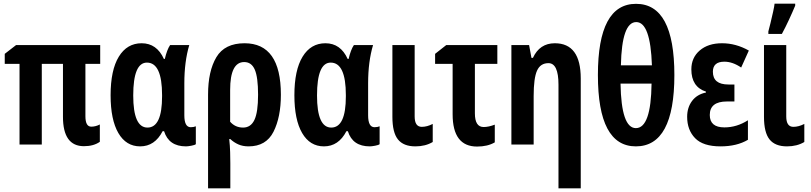

<svg xmlns="http://www.w3.org/2000/svg" viewBox="-20 -792 4443 1052"><path d="M448 -155V-442H529V-545H68L6 -497V-442H87V0H209V-442H325V-152Q325 9 440 9Q493 9 527 -15V-110Q504 -98 480 -98Q448 -98 448 -155Z M871 -73H879Q905 10 999 10Q1009 10 1028 6.5Q1047 3 1053 -2V-100Q1041 -95 1025 -95Q990 -95 990 -160V-336Q990 -454 1017 -545H912Q895 -520 883 -469H878Q839 -555 756 -555Q676 -555 631 -481.5Q586 -408 586 -270Q586 -136 628.5 -63Q671 10 748 10Q828 10 871 -73ZM710 -269Q710 -449 785 -449Q868 -449 868 -271V-264Q868 -93 788 -93Q710 -93 710 -269Z M1394 -273Q1394 -177 1374 -135Q1354 -93 1312 -93Q1269 -93 1241 -125V-299Q1241 -452 1318 -452Q1358 -452 1376 -410.5Q1394 -369 1394 -273ZM1320 -555Q1211 -555 1165.5 -478.5Q1120 -402 1120 -274V240H1242V103Q1242 75 1241 41Q1240 7 1236 -30H1242Q1261 -12 1285.5 -1Q1310 10 1342 10Q1438 10 1478.5 -70Q1519 -150 1519 -273Q1519 -555 1320 -555Z M1878 -73H1886Q1912 10 2006 10Q2016 10 2035 6.5Q2054 3 2060 -2V-100Q2048 -95 2032 -95Q1997 -95 1997 -160V-336Q1997 -454 2024 -545H1919Q1902 -520 1890 -469H1885Q1846 -555 1763 -555Q1683 -555 1638 -481.5Q1593 -408 1593 -270Q1593 -136 1635.5 -63Q1678 10 1755 10Q1835 10 1878 -73ZM1717 -269Q1717 -449 1792 -449Q1875 -449 1875 -271V-264Q1875 -93 1795 -93Q1717 -93 1717 -269Z M2130 -545V-152Q2130 -66 2160.5 -28Q2191 10 2256 10Q2311 10 2351 -14V-113Q2320 -97 2291 -97Q2252 -97 2252 -154V-545Z M2425 -545 2364 -497V-442H2460V-166Q2460 11 2594 11Q2652 11 2691 -12V-109Q2657 -96 2630 -96Q2582 -96 2582 -171V-442H2705V-545Z M2900 -475H2892L2879 -545H2782V0H2904V-266Q2904 -364 2922.5 -405Q2941 -446 2985 -446Q3040 -446 3040 -328V240H3162V-362Q3162 -555 3020 -555Q2937 -555 2900 -475Z M3465 -771Q3256 -771 3256 -381Q3256 10 3464 10Q3675 10 3675 -381Q3675 -771 3465 -771ZM3552 -434H3382Q3387 -671 3466 -671Q3544 -671 3552 -434ZM3380 -334H3550Q3547 -90 3464 -90Q3384 -90 3380 -334Z M3971 -329Q3886 -329 3886 -399Q3886 -454 3949 -454Q3994 -454 4041 -422L4083 -515Q4012 -555 3936 -555Q3860 -555 3814 -515.5Q3768 -476 3768 -412Q3768 -316 3848 -290V-285Q3799 -275 3772 -239Q3745 -203 3745 -152Q3745 -80 3788.5 -35Q3832 10 3928 10Q4017 10 4078 -26V-133Q4017 -94 3949 -94Q3869 -94 3869 -162Q3869 -236 3963 -236H4004V-329Z M4264 -606Q4284 -643 4303 -684Q4322 -725 4337 -761V-772H4224Q4223 -759 4216 -727.5Q4209 -696 4201.5 -665Q4194 -634 4190 -620V-606ZM4166 -545V-152Q4166 -66 4196.5 -28Q4227 10 4292 10Q4347 10 4387 -14V-113Q4356 -97 4327 -97Q4288 -97 4288 -154V-545Z"/></svg>

Font: Noto Sans UI Condensed
Style: Bold
Weight: 700
Width: 3
Designer: Monotype Design Team
Foundry: Monotype Imaging Inc.
Version: 1.001